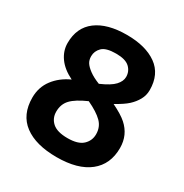

<svg xmlns="http://www.w3.org/2000/svg" viewBox="-164 -817 916 958"><g transform="rotate(30 294.0 -338.0)"><path d="M545.9 -183.1Q545.9 -89.4 480.7 -37.6Q415.5 14.2 293.9 14.2Q173.8 14.2 107.4 -35.4Q41 -85 41 -183.1Q41 -243.2 75 -288.1Q108.9 -333 166 -358.9Q111.3 -385.7 84.2 -424.1Q57.1 -462.4 57.1 -506.8Q57.1 -596.2 119.6 -643.1Q182.1 -689.9 293.9 -689.9Q402.8 -689.9 466.3 -644.5Q529.8 -599.1 529.8 -507.8Q529.8 -477.5 515.4 -451.7Q501 -425.8 478 -404.8Q455.1 -383.8 408.2 -357.9Q464.4 -330.6 491.2 -306.6Q518.1 -282.7 532 -252Q545.9 -221.2 545.9 -183.1ZM395 -505.9Q395 -538.1 371.6 -560.1Q348.1 -582 293.9 -582Q235.8 -582 213.9 -560.1Q191.9 -538.1 191.9 -508.8Q191.9 -486.8 201.7 -471.7Q211.4 -456.5 234.1 -439.7Q256.8 -422.9 293.9 -408.2Q351.1 -433.1 373 -457Q395 -481 395 -505.9ZM408.2 -183.1Q408.2 -225.1 380.1 -252.9Q352.1 -280.8 293.9 -308.1Q231.9 -280.8 205.6 -252.9Q179.2 -225.1 179.2 -182.1Q179.2 -144 206.5 -119.6Q233.9 -95.2 293.9 -95.2Q354 -95.2 381.1 -120.6Q408.2 -146 408.2 -183.1Z"/></g></svg>

Font: Clear Sans
Style: Bold
Weight: 700
Foundry: Intel Corporation
Version: Version 1.00